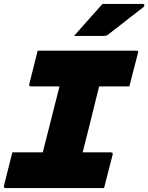

<svg xmlns="http://www.w3.org/2000/svg" viewBox="-42 -958 755 978"><path d="M488 0H-14Q-19 0 -21 -3.5Q-23 -7 -22 -11Q-11 -55 -0.5 -97Q10 -139 21 -182H176Q180 -198 184 -214Q188 -230 192 -245Q209 -313 226.5 -381.5Q244 -450 261 -518H115Q109 -518 107.5 -521.5Q106 -525 107 -529Q118 -573 128.5 -615Q139 -657 150 -700H653Q665 -700 661 -689Q650 -646 639 -604Q628 -562 617 -518H463Q456 -490 450 -466Q433 -395 415 -324Q397 -253 379 -182H523Q534 -182 532 -171Q521 -128 510 -86Q499 -44 488 0ZM480 -938H686Q692 -938 693 -932Q694 -926 688 -921Q655 -896 629.5 -876Q604 -856 576.5 -834.5Q549 -813 509 -782Q501 -775 486 -775H335Q372 -817 407 -856Q442 -895 480 -938Z"/></svg>

Font: Recursive Mn Lnr St Blk
Style: Italic
Weight: 900
Italic angle: -15°
Monospace: yes
Version: Version 1.079;hotconv 1.0.112;makeotfexe 2.5.65598; ttfautoh